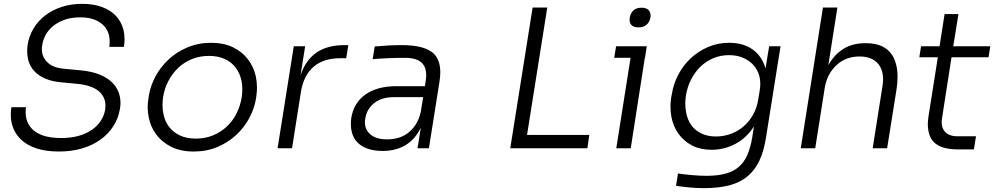

<svg xmlns="http://www.w3.org/2000/svg" viewBox="-20 -769 5176 996"><path d="M286 17Q217 17 167 0Q117 -17 86 -48Q55 -79 43 -121Q36 -146 36 -174Q36 -193 39 -213H115Q113 -200 113 -187Q113 -169 117 -153Q124 -124 145 -101.5Q166 -79 203.5 -66Q241 -53 297 -53Q349 -53 389 -64.5Q429 -76 458 -96.5Q487 -117 504 -144Q521 -171 526 -203Q527 -213 527 -222Q527 -262 498 -291Q462 -326 381 -334L298 -342Q251 -346 215.5 -361Q180 -376 157.5 -400.5Q135 -425 126 -459Q121 -479 121 -502Q121 -518 123 -534Q130 -581 153.5 -620.5Q177 -660 214 -688.5Q251 -717 299.5 -733Q348 -749 407 -749Q465 -749 509.5 -732.5Q554 -716 581.5 -686.5Q609 -657 620 -616Q626 -592 626 -566Q626 -547 623 -526H547Q549 -540 549 -553Q549 -569 546 -584Q540 -611 522 -632Q504 -653 473 -666Q442 -679 396 -679Q351 -679 316.5 -667Q282 -655 257 -635Q232 -615 217.5 -589Q203 -563 199 -534Q197 -523 197 -514Q197 -477 221 -451Q250 -417 316 -412L399 -404Q508 -394 562 -341Q605 -298 605 -235Q605 -220 602 -203Q594 -155 568 -114.5Q542 -74 501 -44.5Q460 -15 405.5 1Q351 17 286 17Z M985 17Q917 17 869 -7Q821 -31 791.5 -70Q762 -109 752 -158Q746 -185 746 -213Q746 -235 750 -258L752 -272Q760 -323 786.5 -372.5Q813 -422 855 -461Q897 -500 953 -523.5Q1009 -547 1075 -547Q1141 -547 1189 -523.5Q1237 -500 1266.5 -461Q1296 -422 1307 -373Q1313 -344 1313 -315Q1313 -293 1310 -272L1308 -258Q1300 -207 1274 -158Q1248 -109 1206.5 -70Q1165 -31 1109 -7Q1053 17 985 17ZM996 -50Q1045 -50 1085.5 -67Q1126 -84 1157 -113Q1188 -142 1207.5 -181.5Q1227 -221 1234 -265Q1237 -286 1237 -306Q1237 -328 1233 -349Q1225 -388 1203.5 -417Q1182 -446 1147 -462.5Q1112 -479 1064 -479Q1016 -479 975.5 -462.5Q935 -446 904.5 -417Q874 -388 853.5 -349Q833 -310 826 -265Q823 -244 823 -225Q823 -203 827 -182Q834 -142 855.5 -113Q877 -84 912 -67Q947 -50 996 -50Z M1420 0 1504 -529H1563L1539 -379Q1566 -458 1622 -496.5Q1678 -535 1769 -535H1787L1776 -467H1745Q1658 -467 1606.5 -422.5Q1555 -378 1541 -292L1495 0Z M1965 14Q1922 14 1889 3Q1856 -8 1834.5 -30Q1813 -52 1805 -84Q1800 -103 1800 -125Q1800 -140 1802 -156Q1815 -236 1876 -279Q1937 -322 2037 -322H2184L2188 -347Q2191 -364 2191 -379Q2191 -416 2173 -438Q2147 -469 2081 -469Q2036 -469 1990.5 -467Q1945 -465 1913 -462L1924 -528Q1956 -531 1993 -533Q2030 -535 2064 -535Q2185 -535 2231 -490Q2264 -457 2264 -393Q2264 -369 2259 -340L2205 0H2146L2163 -107Q2134 -46 2083.5 -16Q2033 14 1965 14ZM1988 -46Q2015 -46 2042.5 -53Q2070 -60 2093.5 -77Q2117 -94 2135.5 -121.5Q2154 -149 2163 -190L2175 -265H2023Q1960 -265 1921.5 -234.5Q1883 -204 1875 -155Q1873 -145 1873 -135Q1873 -98 1898 -75Q1928 -46 1988 -46Z M2338 0Z M2627 0 2743 -730H2819L2714 -69H3037L3027 0Z M3177 0 3251 -469H3166L3176 -529H3335L3326 -469H3325L3252 0ZM3292 -627Q3265 -627 3254 -641Q3246 -651 3246 -666Q3246 -672 3247 -678Q3251 -701 3266 -715Q3281 -729 3308 -729Q3335 -729 3346 -715Q3355 -704 3355 -687Q3355 -683 3354 -678Q3350 -655 3334.5 -641Q3319 -627 3292 -627Z M3631 207Q3594 207 3557 203.5Q3520 200 3487 195L3497 131Q3532 136 3571 139.5Q3610 143 3645 143Q3702 143 3743 132Q3784 121 3812 97Q3840 73 3856.5 35.5Q3873 -2 3882 -55L3891 -113Q3853 -54 3795.5 -23Q3738 8 3671 8Q3613 8 3570 -14.5Q3527 -37 3500 -74.5Q3473 -112 3463 -162Q3458 -188 3458 -215Q3458 -239 3462 -265L3465 -279Q3473 -333 3498.5 -381.5Q3524 -430 3563 -466.5Q3602 -503 3652.5 -525Q3703 -547 3762 -547Q3837 -547 3885.5 -511.5Q3934 -476 3951 -414L3970 -529H4029L3954 -58Q3943 14 3919.5 64Q3896 114 3857.5 146Q3819 178 3763 192.5Q3707 207 3631 207ZM3694 -61Q3734 -61 3771 -74.5Q3808 -88 3837 -113Q3866 -138 3886 -173Q3906 -208 3913 -251L3921 -300Q3924 -318 3924 -335Q3924 -356 3919 -375Q3910 -408 3888 -432Q3866 -456 3834 -469.5Q3802 -483 3762 -483Q3718 -483 3680 -467Q3642 -451 3613 -422.5Q3584 -394 3564.5 -355.5Q3545 -317 3538 -272Q3535 -251 3535 -231Q3535 -208 3539 -187Q3546 -148 3566 -120Q3586 -92 3618.5 -76.5Q3651 -61 3694 -61Z M4134 0 4249 -730H4324L4277 -431Q4307 -485 4354.5 -515Q4402 -545 4469 -545H4472Q4569 -545 4609 -482Q4636 -438 4636 -370Q4636 -341 4631 -307L4582 0H4507L4558 -323Q4561 -341 4561 -358Q4561 -405 4537 -436Q4505 -476 4439 -476Q4370 -476 4322 -433.5Q4274 -391 4260 -322L4259 -317Q4258 -315 4258 -311L4209 0Z M4916 -472 4867 -157Q4865 -145 4865 -134Q4865 -105 4881 -87Q4902 -62 4947 -62H5043L5032 6H4948Q4907 6 4875.5 -3Q4844 -12 4824 -32Q4804 -52 4797 -86Q4793 -103 4793 -123Q4793 -144 4797 -168L4845 -472H4749L4758 -529H4854L4880 -696H4952L4925 -529H5117L5108 -472Z"/></svg>

Font: Sora Light
Style: Italic
Weight: 300
Designer: Jonathan Barnbrook, Juli√°n Moncada
Version: Version 1.000